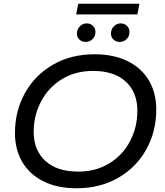

<svg xmlns="http://www.w3.org/2000/svg" viewBox="-20 -998 880 1026"><path d="M60 -287Q60 -404 113 -500Q166 -596 262.5 -652Q359 -708 485 -708Q588 -708 662.5 -671Q737 -634 776 -567.5Q815 -501 815 -413Q815 -296 762 -200Q709 -104 612 -48Q515 8 389 8Q286 8 212 -29Q138 -66 99 -132.5Q60 -199 60 -287ZM714 -407Q714 -504 652.5 -561.5Q591 -619 477 -619Q383 -619 311 -575Q239 -531 199.5 -456Q160 -381 160 -293Q160 -196 222 -138.5Q284 -81 398 -81Q492 -81 564 -125Q636 -169 675 -243.5Q714 -318 714 -407ZM391 -818Q391 -841 406.5 -857Q422 -873 443 -873Q463 -873 476.5 -860Q490 -847 490 -827Q490 -804 474.5 -789Q459 -774 438 -774Q418 -774 404.5 -786.5Q391 -799 391 -818ZM573 -818Q573 -842 588.5 -857.5Q604 -873 625 -873Q645 -873 658.5 -860Q672 -847 672 -827Q672 -804 656.5 -789Q641 -774 620 -774Q600 -774 586.5 -786.5Q573 -799 573 -818ZM398 -978H725L714 -921H387Z"/></svg>

Font: Montserrat Alternates Medium
Style: Italic
Weight: 500
Italic angle: -11.3°
Designer: Julieta Ulanovsky
Foundry: Julieta Ulanovsky
Version: Version 7.200